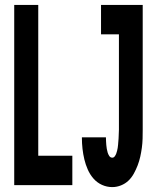

<svg xmlns="http://www.w3.org/2000/svg" viewBox="-20 -755 640 783"><path d="M38 0V-735H136V-120H275V0ZM438 8Q416 8 396 -1Q376 -10 361.5 -26.5Q347 -43 338 -63.5Q329 -84 324 -105Q319 -126 316.5 -148Q314 -170 314 -192V-195H412V-194Q412 -186 412.5 -178.5Q413 -171 413.5 -163.5Q414 -156 415.5 -148Q417 -140 419 -133Q421 -126 425.5 -119Q430 -112 438 -112Q444 -112 448 -117.5Q452 -123 454 -128.5Q456 -134 457.5 -140Q459 -146 460 -152Q461 -158 461.5 -164.5Q462 -171 462.5 -177Q463 -183 463.5 -189Q464 -195 464 -201Q464 -207 464.5 -213.5Q465 -220 465 -226V-615H392V-735H562V-226Q562 -207 561.5 -189Q561 -171 558.5 -152.5Q556 -134 552 -116Q548 -98 541.5 -81Q535 -64 526 -47.5Q517 -31 504 -18.5Q491 -6 473.5 1Q456 8 438 8Z"/></svg>

Font: Iosevka Heavy Extended
Style: Regular
Weight: 900
Width: 7
Monospace: yes
Designer: Belleve Invis
Foundry: Belleve Invis
Version: Version 32.5.0; ttfautohint (v1.8.4)